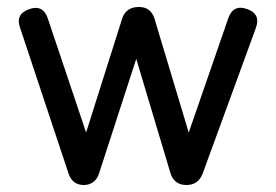

<svg xmlns="http://www.w3.org/2000/svg" viewBox="-20 -530 791 550"><path d="M220 0Q187 0 176 -34L37 -452Q24 -490 64 -504Q103.5 -517.5 117 -477L230 -140.5H223.5L330 -477Q341 -510 378 -510Q413 -510 423 -475L522.5 -144H518.5L634 -478Q648.5 -518.5 688 -504Q727.5 -490 713 -450L561 -34Q548.5 0 514 0Q478.5 0 468 -35L365 -379H376L264 -34Q259 -17.5 247.5 -8.8Q236 0 220 0Z"/></svg>

Font: Jura Light
Style: Bold
Weight: 700
Version: Version 5.104